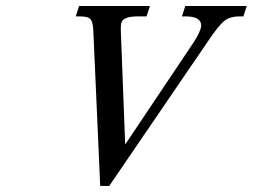

<svg xmlns="http://www.w3.org/2000/svg" viewBox="-20 -608 844 641"><path d="M439 -553.2Q391.6 -553.2 385.3 -532.2Q382.8 -523.9 383.3 -507.8L397.9 -125.5L625 -464.4Q643.1 -491.7 649.4 -511.2Q655.8 -530.8 643.3 -542Q630.9 -553.2 602.1 -553.2H587.4L598.6 -587.9H803.7L792.5 -553.2H778.8Q747.1 -553.2 728.3 -537.8Q709.5 -522.5 676.3 -473.1L344.7 12.7H314.5L291.5 -507.3Q290 -535.6 281.7 -544.4Q273.4 -553.2 248 -553.2H232.9L244.1 -587.9H480.5L469.2 -553.2Z"/></svg>

Font: RIT Rachana
Style: Italic
Weight: 400
Designer: Hussain KH
Version: 1.5.2